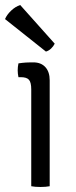

<svg xmlns="http://www.w3.org/2000/svg" viewBox="-28 -742 304 765"><path d="M170 0Q162.5 1.5 153.2 2.2Q144 3 133.5 3Q122.5 3 113 2.2Q103.5 1.5 96.5 0V-386Q96.5 -413.5 87.5 -424Q78.5 -434.5 55 -434.5H45.5Q42.5 -448.5 42.5 -462Q42.5 -469 43.2 -475.2Q44 -481.5 45.5 -489.5Q62.5 -492 75.2 -492.8Q88 -493.5 96 -493.5H104.5Q135.5 -493.5 152.8 -474.5Q170 -455.5 170 -422ZM52.5 -722Q33 -715.5 16.2 -699.5Q-0.5 -683.5 -8 -666L155 -536.5Q166 -539.5 175.5 -548.5Q185 -557.5 190 -568Z"/></svg>

Font: Signika Light
Style: Regular
Weight: 300
Designer: Anna Giedry
Foundry: Anna Giedry
Version: Version 2.000